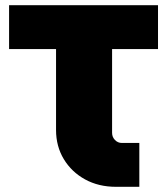

<svg xmlns="http://www.w3.org/2000/svg" viewBox="-20 -720 644 740"><path d="M427 0Q360 0 308 -28.5Q256 -57 226 -106.5Q196 -156 196 -219V-531H15V-700H589V-531H412V-208Q412 -192 423 -180.5Q434 -169 450 -169H517V0Z"/></svg>

Font: MuseoModerno Thin Black
Style: Regular
Weight: 900
Version: Version 1.002